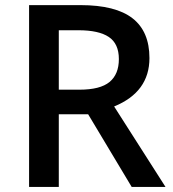

<svg xmlns="http://www.w3.org/2000/svg" viewBox="-20 -734 679 754"><path d="M210.9 -381.8H292Q373.5 -381.8 410.2 -412.1Q446.8 -442.4 446.8 -502Q446.8 -562.5 407.2 -588.9Q367.7 -615.2 288.1 -615.2H210.9ZM210.9 -285.2V0H94.2V-713.9H295.9Q434.1 -713.9 500.5 -662.1Q566.9 -610.4 566.9 -505.9Q566.9 -372.6 428.2 -315.9L629.9 0H497.1L326.2 -285.2Z"/></svg>

Font: f2_52653          
Style: Regular
Weight: 600
Foundry: Ascender Corporation
Version: Version 1.10